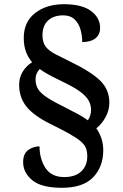

<svg xmlns="http://www.w3.org/2000/svg" viewBox="-20 -780 584 913"><path d="M274 113Q177 113 133.5 77Q90 41 90 -9Q90 -49 114 -66.5Q138 -84 168 -84Q168 -24 196.5 19Q225 62 285 62Q338 62 366.5 35Q395 8 395 -37Q395 -58 389 -74.5Q383 -91 365.5 -106.5Q348 -122 313 -142Q278 -162 221 -190Q140 -230 105.5 -273.5Q71 -317 71 -377Q71 -412 88.5 -440Q106 -468 133 -484Q115 -504 104 -532.5Q93 -561 93 -600Q93 -676 147 -718Q201 -760 284 -760Q369 -760 412.5 -728Q456 -696 456 -647Q456 -615 433.5 -597.5Q411 -580 371 -580Q371 -610 363 -639Q355 -668 335 -687.5Q315 -707 280 -707Q235 -707 208.5 -682.5Q182 -658 182 -612Q182 -578 197.5 -558Q213 -538 243 -522.5Q273 -507 316 -486Q413 -439 456.5 -396.5Q500 -354 500 -292Q500 -255 481.5 -222Q463 -189 438 -170Q453 -149 462 -122.5Q471 -96 471 -66Q471 13 423 63Q375 113 274 113ZM398 -208Q404 -217 408.5 -229.5Q413 -242 413 -257Q413 -279 403 -299Q393 -319 366.5 -340Q340 -361 289 -386Q254 -403 223.5 -418.5Q193 -434 169 -452Q160 -443 154.5 -430.5Q149 -418 149 -403Q149 -375 162 -355Q175 -335 206 -315Q237 -295 292 -268Q323 -252 349.5 -238Q376 -224 398 -208Z"/></svg>

Font: Noto Serif Hentaigana SemiBold
Style: Regular
Weight: 600
Designer: Kazuhiro Yamada
Foundry: nipponia
Version: Version 1.000; ttfautohint (v1.8.4.7-5d5b)